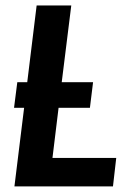

<svg xmlns="http://www.w3.org/2000/svg" viewBox="-20 -668 478 688"><path d="M77.6 -373.5 111.3 -648.4H235.4L201.2 -373.5H313.5L302.2 -281.7H189.9L168 -102.1H396.5L384.8 0H31.7L66.4 -281.7H30.3L42 -373.5Z"/></svg>

Font: Carlito
Style: Bold Italic
Weight: 700
Italic angle: -7°
Designer: Lukasz Dziedzic
Foundry: tyPoland Lukasz Dziedzic
Version: Version 1.104